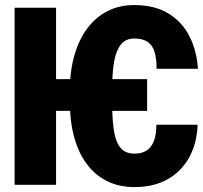

<svg xmlns="http://www.w3.org/2000/svg" viewBox="-20 -742 815 771"><path d="M570.8 -424.3V-296.9H154.8V-424.3ZM607.9 -241.2H773.4Q771 -167 740 -110.4Q709 -53.7 653.1 -22.2Q597.2 9.3 520.5 9.3Q458.5 9.3 410.2 -14.6Q361.8 -38.6 328.4 -83.5Q294.9 -128.4 277.6 -192.4Q260.3 -256.3 260.3 -336.4V-375Q260.3 -455.1 278.6 -519.3Q296.9 -583.5 331.1 -628.7Q365.2 -673.8 412.6 -697.8Q460 -721.7 518.6 -721.7Q600.1 -721.7 655.3 -688.5Q710.4 -655.3 740.2 -597.4Q770 -539.6 774.9 -465.8H608.9Q608.9 -505.9 600.8 -533Q592.8 -560.1 573 -573.7Q553.2 -587.4 518.6 -587.4Q495.1 -587.4 478.5 -575.7Q461.9 -564 450.9 -538.6Q439.9 -513.2 435.1 -472.9Q430.2 -432.6 430.2 -376V-336.4Q430.2 -291 432.9 -256.3Q435.5 -221.7 441.7 -196.8Q447.8 -171.9 458.3 -156Q468.8 -140.1 483.9 -132.6Q499 -125 520.5 -125Q549.3 -125 568.6 -137.5Q587.9 -149.9 597.9 -175.5Q607.9 -201.2 607.9 -241.2ZM205.1 -710.9V0H38.6V-710.9Z"/></svg>

Font: Roboto Condensed Black
Style: Regular
Weight: 900
Designer: Christian Robertson
Foundry: Google
Version: Version 3.008; 2023